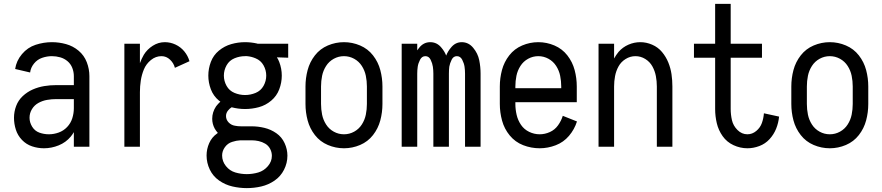

<svg xmlns="http://www.w3.org/2000/svg" viewBox="-20 -755 4540 988"><path d="M206 8Q175 8 145 -2Q115 -12 93 -35Q71 -58 61.5 -88Q52 -118 52 -149Q52 -180 63 -209.5Q74 -239 97 -260.5Q120 -282 148.5 -294.5Q177 -307 207.5 -312Q238 -317 269 -317H360V-363Q360 -385 352 -405.5Q344 -426 327.5 -440Q311 -454 290 -460Q269 -466 247 -466Q222 -466 197 -457.5Q172 -449 155 -428Q138 -407 135 -382L58 -400Q64 -442 93 -476.5Q122 -511 163.5 -524.5Q205 -538 247 -538Q284 -538 320 -528Q356 -518 384.5 -494Q413 -470 426.5 -435Q440 -400 440 -363V0H360V-75Q353 -63 344 -52Q319 -22 282 -7Q245 8 206 8ZM360 -198V-245H269Q246 -245 222.5 -241Q199 -237 178 -225.5Q157 -214 144.5 -193.5Q132 -173 132 -149Q132 -125 145.5 -103Q159 -81 182.5 -72.5Q206 -64 231.5 -64Q257 -64 282 -73Q307 -82 325.5 -101.5Q344 -121 352 -146.5Q360 -172 360 -198Z M620 0V-530H700V-430Q708 -452 720 -473Q737 -501 766 -519.5Q795 -538 828 -538Q857 -538 883.5 -525.5Q910 -513 928.5 -490.5Q947 -468 955 -440L880 -406Q874 -430 855 -448Q836 -466 811 -466Q781 -466 756.5 -446Q732 -426 720.5 -398Q709 -370 704.5 -340.5Q700 -311 700 -281V0Z M1250 213Q1213 213 1176 204.5Q1139 196 1107.5 174Q1076 152 1059.5 117.5Q1043 83 1043 45Q1043 12 1056.5 -18.5Q1070 -49 1097 -68L1101 -71Q1092 -81 1085 -93Q1072 -117 1072 -144Q1072 -178 1092 -208Q1102 -221 1114 -232L1107 -237Q1078 -261 1065 -295.5Q1052 -330 1052 -366Q1052 -402 1065 -436.5Q1078 -471 1106.5 -494.5Q1135 -518 1170 -528Q1205 -538 1241 -538Q1272 -538 1303 -531L1305 -530H1463V-458L1405 -460Q1412 -449 1417 -436Q1430 -402 1430 -366Q1430 -330 1417 -295.5Q1404 -261 1375.5 -237Q1347 -213 1312 -203.5Q1277 -194 1241 -194Q1206 -194 1172 -203Q1162 -197 1154 -187Q1143 -174 1143 -158Q1143 -139 1156.5 -125Q1170 -111 1189 -108Q1204 -105 1220 -105H1225H1275Q1308 -105 1341 -97Q1374 -89 1402 -69.5Q1430 -50 1444.5 -18.5Q1459 13 1459 46Q1459 84 1441.5 118.5Q1424 153 1392.5 174.5Q1361 196 1324.5 204.5Q1288 213 1250 213ZM1250 141Q1280 141 1309 132.5Q1338 124 1358.5 100Q1379 76 1379 47Q1379 28 1370 11Q1361 -6 1345 -15.5Q1329 -25 1311 -29Q1293 -33 1275 -33H1225H1224H1220H1217Q1196 -32 1175 -25Q1152 -18 1137.5 2Q1123 22 1123 45Q1123 75 1142.5 99.5Q1162 124 1191 132.5Q1220 141 1250 141ZM1223 -33H1222H1220ZM1241 -266Q1269 -266 1295.5 -277Q1322 -288 1336 -313Q1350 -338 1350 -366Q1350 -394 1336 -419Q1322 -444 1295 -455Q1274 -464 1251 -466H1241Q1213 -466 1186.5 -455Q1160 -444 1146 -419Q1132 -394 1132 -366Q1132 -338 1146 -313Q1160 -288 1186.5 -277Q1213 -266 1241 -266Z M1750 8Q1707 8 1667 -9Q1627 -26 1600.5 -60Q1574 -94 1563 -135.5Q1552 -177 1552 -220V-310Q1552 -353 1563 -394.5Q1574 -436 1600.5 -470Q1627 -504 1667 -521Q1707 -538 1750 -538Q1793 -538 1833 -521Q1873 -504 1899.5 -470Q1926 -436 1937 -394.5Q1948 -353 1948 -310V-220Q1948 -177 1937 -135.5Q1926 -94 1899.5 -60Q1873 -26 1833 -9Q1793 8 1750 8ZM1750 -64Q1778 -64 1802.5 -77.5Q1827 -91 1842 -114.5Q1857 -138 1862.5 -165Q1868 -192 1868 -220V-310Q1868 -338 1862.5 -365Q1857 -392 1842 -415.5Q1827 -439 1802.5 -452.5Q1778 -466 1750 -466Q1722 -466 1697.5 -452.5Q1673 -439 1658 -415.5Q1643 -392 1637.5 -365Q1632 -338 1632 -310V-220Q1632 -192 1637.5 -165Q1643 -138 1658 -114.5Q1673 -91 1697.5 -77.5Q1722 -64 1750 -64Z M2047 0V-530H2127V-496Q2131 -502 2136 -508Q2159 -538 2194 -538Q2229 -538 2252 -509Q2268 -490 2276 -469Q2284 -490 2299 -508Q2322 -538 2356 -538Q2391 -538 2415 -509Q2439 -480 2446 -445.5Q2453 -411 2453 -376V0H2373V-376Q2373 -394 2370.5 -411.5Q2368 -429 2358.5 -447.5Q2349 -466 2331 -466Q2313 -466 2304 -447.5Q2295 -429 2292 -412Q2290 -395 2290 -376V0H2210V-376Q2210 -394 2207.5 -411.5Q2205 -429 2196 -447.5Q2187 -466 2169 -466Q2151 -466 2141.5 -447.5Q2132 -429 2129.5 -411.5Q2127 -394 2127 -376V0Z M2757 8Q2713 8 2672 -8Q2631 -24 2603 -58Q2575 -92 2563.5 -134.5Q2552 -177 2552 -220V-310Q2552 -353 2563 -394.5Q2574 -436 2600.5 -470Q2627 -504 2667 -521Q2707 -538 2750 -538Q2793 -538 2833 -521Q2873 -504 2899.5 -470Q2926 -436 2937 -394.5Q2948 -353 2948 -310V-229H2632V-220Q2632 -192 2638.5 -164Q2645 -136 2661 -112.5Q2677 -89 2703 -76.5Q2729 -64 2757 -64Q2784 -64 2809.5 -75.5Q2835 -87 2851.5 -110Q2868 -133 2876 -159L2949 -130Q2936 -89 2908 -56Q2880 -23 2839.5 -7.5Q2799 8 2757 8ZM2632 -301H2868V-310Q2868 -338 2862.5 -365Q2857 -392 2842 -415.5Q2827 -439 2802.5 -452.5Q2778 -466 2750 -466Q2722 -466 2697.5 -452.5Q2673 -439 2658 -415.5Q2643 -392 2637.5 -365Q2632 -338 2632 -310Z M3060 0V-530H3140V-454Q3150 -472 3163 -488Q3184 -512 3213.5 -525Q3243 -538 3275 -538Q3306 -538 3336 -525Q3366 -512 3386.5 -487.5Q3407 -463 3419 -433.5Q3431 -404 3435.5 -373Q3440 -342 3440 -310V0H3360V-310Q3360 -337 3355 -363.5Q3350 -390 3337 -413.5Q3324 -437 3300.5 -451.5Q3277 -466 3250 -466Q3223 -466 3199.5 -451.5Q3176 -437 3163 -413.5Q3150 -390 3145 -363.5Q3140 -337 3140 -310V0Z M3826 8Q3789 8 3754.5 -8Q3720 -24 3698.5 -54.5Q3677 -85 3668.5 -121Q3660 -157 3660 -194V-458H3551V-530H3660V-735H3740V-530H3901V-458H3740V-194Q3740 -165 3746.5 -136.5Q3753 -108 3775 -86Q3797 -64 3826 -64Q3851 -64 3871.5 -81Q3892 -98 3900.5 -122Q3909 -146 3911 -172L3989 -155Q3986 -123 3974 -93Q3962 -63 3940 -39Q3918 -15 3887.5 -3.5Q3857 8 3826 8Z M4250 8Q4207 8 4167 -9Q4127 -26 4100.5 -60Q4074 -94 4063 -135.5Q4052 -177 4052 -220V-310Q4052 -353 4063 -394.5Q4074 -436 4100.5 -470Q4127 -504 4167 -521Q4207 -538 4250 -538Q4293 -538 4333 -521Q4373 -504 4399.5 -470Q4426 -436 4437 -394.5Q4448 -353 4448 -310V-220Q4448 -177 4437 -135.5Q4426 -94 4399.5 -60Q4373 -26 4333 -9Q4293 8 4250 8ZM4250 -64Q4278 -64 4302.5 -77.5Q4327 -91 4342 -114.5Q4357 -138 4362.5 -165Q4368 -192 4368 -220V-310Q4368 -338 4362.5 -365Q4357 -392 4342 -415.5Q4327 -439 4302.5 -452.5Q4278 -466 4250 -466Q4222 -466 4197.5 -452.5Q4173 -439 4158 -415.5Q4143 -392 4137.5 -365Q4132 -338 4132 -310V-220Q4132 -192 4137.5 -165Q4143 -138 4158 -114.5Q4173 -91 4197.5 -77.5Q4222 -64 4250 -64Z"/></svg>

Font: Iosevka SS01
Style: Regular
Weight: 400
Monospace: yes
Designer: Belleve Invis
Foundry: Belleve Invis
Version: 2.3.3; ttfautohint (v1.8.3)